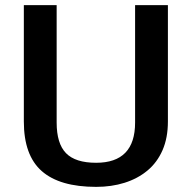

<svg xmlns="http://www.w3.org/2000/svg" viewBox="-20 -720 748 749"><path d="M355 9Q213 9 143 -52.5Q73 -114 73 -246V-700H201V-242Q201 -160 237.5 -122.5Q274 -85 355 -85Q507 -85 507 -242V-700H635V-246Q635 -182 614 -134Q593 -86 555 -54.5Q517 -23 466 -7Q415 9 355 9Z"/></svg>

Font: Pathway Extreme 12pt SemiBold
Style: Regular
Weight: 600
Version: Version 1.001;gftools[0.9.26]